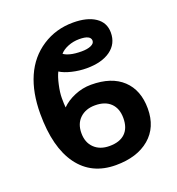

<svg xmlns="http://www.w3.org/2000/svg" viewBox="-134 -837 877 954"><g transform="rotate(-20 305.0 -359.5)"><path d="M561.5 -200.7Q561.5 -101.6 495.6 -45.9Q429.7 9.8 317.4 9.8Q189.5 9.8 119.9 -85.4Q50.3 -180.7 50.3 -357.9Q50.3 -470.2 86.4 -552.5Q122.6 -634.8 194.8 -681.9Q267.1 -729 357.9 -729Q432.1 -729 475.1 -700Q518.1 -670.9 518.1 -618.2Q518.1 -559.1 471.7 -525.6Q425.3 -492.2 345.7 -492.2Q306.2 -492.2 267.8 -501.5Q229.5 -510.7 206.5 -525.4Q194.8 -502 186.3 -462.9Q177.7 -423.8 177.7 -395.5Q177.7 -361.8 179.7 -345.2Q206.5 -372.6 248.8 -390.4Q291 -408.2 336.4 -408.2Q444.3 -408.2 502.9 -353.3Q561.5 -298.3 561.5 -200.7ZM418.9 -611.3Q418.9 -641.1 358.4 -641.1Q327.1 -641.1 299.3 -629.9Q271.5 -618.7 256.3 -601.1Q266.6 -592.3 290.8 -585.9Q314.9 -579.6 350.1 -579.6Q380.9 -579.6 399.9 -588.1Q418.9 -596.7 418.9 -611.3ZM431.2 -197.8Q431.2 -248.5 402.1 -276.9Q373 -305.2 319.8 -305.2Q270.5 -305.2 240 -276.6Q209.5 -248 209.5 -197.8Q209.5 -148.4 239.5 -119.4Q269.5 -90.3 319.8 -90.3Q374 -90.3 402.6 -117.9Q431.2 -145.5 431.2 -197.8Z"/></g></svg>

Font: Arial
Style: Bold
Weight: 700
Designer: Steve Matteson
Foundry: Ascender Corporation
Version: Version 2.00.3